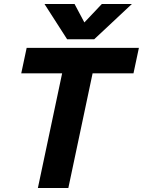

<svg xmlns="http://www.w3.org/2000/svg" viewBox="-20 -938 713 958"><path d="M202 -918H352L401 -826L488 -918H638L450 -742H315ZM290 -572H86L113 -699H673L646 -572H442L321 0H169Z"/></svg>

Font: Prompt SemiBold
Style: Italic
Weight: 600
Italic angle: -12°
Designer: Katatrad Team
Foundry: CadsonDemak
Version: Version 1.001